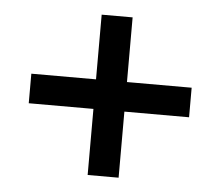

<svg xmlns="http://www.w3.org/2000/svg" viewBox="-41 -560 630 550"><g transform="rotate(5 274.5 -284.5)"><path d="M230 -54V-244H44V-329H230V-515H319V-329H505V-244H319V-54Z"/></g></svg>

Font: Nunito Sans 10pt SemiCondensed
Style: Bold
Weight: 700
Width: 4
Designer: Vernon Adams
Foundry: Vernon Adams
Version: Version 3.101;gftools[0.9.27]